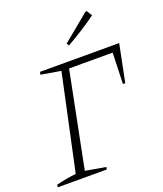

<svg xmlns="http://www.w3.org/2000/svg" viewBox="-160 -978 918 1081"><g transform="rotate(-20 298.5 -438.0)"><path d="M600 -645 555 -421H541L547 -607H286L172 -35L294 -14L291 0H-3L0 -15Q69 -32 118 -36L241 -609L122 -629L126 -645ZM330 -729 321 -743 482 -876H490L510 -844Q467 -813 422.5 -784.5Q378 -756 330 -729Z"/></g></svg>

Font: Piazzolla SC ExtraLight
Style: Italic
Weight: 200
Italic angle: -11.3°
Designer: Juan Pablo del Peral
Foundry: Huerta Tipografica
Version: Version 1.330